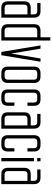

<svg xmlns="http://www.w3.org/2000/svg" viewBox="1030 -1802 772 2872"><g transform="rotate(90 1416.0 -366.0)"><path d="M195.3 -390.6H97.7Q48.8 -390.6 48.8 -341.8V-97.7Q48.8 -48.8 97.7 -48.8H195.3ZM195.3 -439.5V-488.3Q195.3 -537.1 146.5 -537.1H24.4V-585.9H146.5Q244.1 -585.9 244.1 -488.3V0H97.7Q0 0 0 -97.7V-341.8Q0 -439.5 97.7 -439.5Z M439.5 -537.1Q390.6 -537.1 390.6 -488.3V-97.7Q390.6 -48.8 439.5 -48.8H537.1V-537.1ZM439.5 0Q341.8 0 341.8 -97.7V-488.3Q341.8 -585.9 439.5 -585.9H537.1V-732.4H585.9V0Z M756.8 0 659.2 -585.9H708L781.2 -146.5L854.5 -585.9H903.3L805.7 0Z M976.6 -488.3V-97.7Q976.6 0 1074.2 0H1123Q1220.7 0 1220.7 -97.7V-488.3Q1220.7 -585.9 1123 -585.9H1074.2Q976.6 -585.9 976.6 -488.3ZM1074.2 -48.8Q1025.4 -48.8 1025.4 -97.7V-488.3Q1025.4 -537.1 1074.2 -537.1H1123Q1171.9 -537.1 1171.9 -488.3V-294.9H1177.7L1171.9 -285.2V-97.7Q1171.9 -48.8 1123 -48.8Z M1318.4 -97.7Q1318.4 0 1416 0H1464.8Q1562.5 0 1562.5 -97.7V-195.3H1513.7V-97.7Q1513.7 -48.8 1464.8 -48.8H1416Q1367.2 -48.8 1367.2 -97.7V-488.3Q1367.2 -537.1 1416 -537.1H1464.8Q1513.7 -537.1 1513.7 -488.3V-390.6H1562.5V-488.3Q1562.5 -585.9 1464.8 -585.9H1416Q1318.4 -585.9 1318.4 -488.3Z M1855.5 -390.6H1757.8Q1709 -390.6 1709 -341.8V-97.7Q1709 -48.8 1757.8 -48.8H1855.5ZM1855.5 -439.5V-488.3Q1855.5 -537.1 1806.6 -537.1H1684.6V-585.9H1806.6Q1904.3 -585.9 1904.3 -488.3V0H1757.8Q1660.2 0 1660.2 -97.7V-341.8Q1660.2 -439.5 1757.8 -439.5Z M2002 -97.7Q2002 0 2099.6 0H2148.4Q2246.1 0 2246.1 -97.7V-195.3H2197.3V-97.7Q2197.3 -48.8 2148.4 -48.8H2099.6Q2050.8 -48.8 2050.8 -97.7V-488.3Q2050.8 -537.1 2099.6 -537.1H2148.4Q2197.3 -537.1 2197.3 -488.3V-390.6H2246.1V-488.3Q2246.1 -585.9 2148.4 -585.9H2099.6Q2002 -585.9 2002 -488.3Z M2343.8 -537.1V-585.9H2392.6V-537.1ZM2343.8 0V-488.3H2392.6V0Z M2685.5 -390.6H2587.9Q2539.1 -390.6 2539.1 -341.8V-97.7Q2539.1 -48.8 2587.9 -48.8H2685.5ZM2685.5 -439.5V-488.3Q2685.5 -537.1 2636.7 -537.1H2514.6V-585.9H2636.7Q2734.4 -585.9 2734.4 -488.3V0H2587.9Q2490.2 0 2490.2 -97.7V-341.8Q2490.2 -439.5 2587.9 -439.5Z"/></g></svg>

Font: Daray
Style: Regular
Weight: 400
Designer: Maxim Raikov
Foundry: Maxim Raikov
Version: Version 1.00 May 24, 2021, initial release